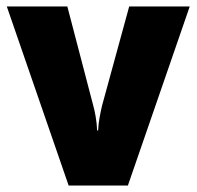

<svg xmlns="http://www.w3.org/2000/svg" viewBox="-20 -573 607 593"><path d="M192 0H375L566 -553H379L295 -246C290 -224 284 -196 283 -170H280C279 -198 273 -230 268 -247L188 -553H1Z"/></svg>

Font: Noto Sans Georgian SemiCondensed Black
Style: Regular
Weight: 900
Width: 4
Designer: Monotype Design Team, Akaki Razmadze
Foundry: Google LLC
Version: Version 2.005